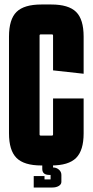

<svg xmlns="http://www.w3.org/2000/svg" viewBox="-20 -728 412 854"><path d="M352 -290V-135Q352 -59 318.5 -25.5Q285 8 208 8H164Q87 8 53.5 -25.5Q20 -59 20 -135V-565Q20 -642 53.5 -675Q87 -708 164 -708H208Q285 -708 318.5 -675Q352 -642 352 -565V-400L216 -415V-570Q216 -575 211 -575H161Q156 -575 156 -570V-130Q156 -125 161 -125H211Q216 -125 216 -130V-290ZM216 -1V17H217Q231 17 242 26.5Q253 36 253 50V81Q253 92 241.5 99Q230 106 213 106H130V55H178V70H205V50H199Q168 50 168 23V-1Z"/></svg>

Font: Karantina
Style: Bold
Weight: 700
Designer: Rony Koch
Foundry: Rony Koch
Version: Version 1.000; ttfautohint (v1.8.3)